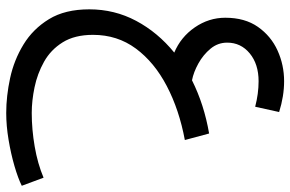

<svg xmlns="http://www.w3.org/2000/svg" viewBox="-178 -361 933 617"><g transform="rotate(90 288.5 -52.5)"><path d="M343 394Q289 394 231 381.5Q173 369 123 338.5Q73 308 41.5 256.5Q10 205 10 127Q10 46 47 -23.5Q84 -93 149 -146Q99 -167 68 -212Q37 -257 37 -310Q37 -373 66.5 -415Q96 -457 142.5 -478Q189 -499 241 -499Q289 -499 340 -483L323 -406Q281 -417 241 -417Q186 -417 151.5 -388.5Q117 -360 117 -316Q117 -286 136.5 -262.5Q156 -239 184 -223.5Q212 -208 238 -203Q316 -242 409 -258L430 -180Q333 -162 256.5 -122Q180 -82 136 -22.5Q92 37 92 115Q92 174 116 212.5Q140 251 178.5 272.5Q217 294 260.5 303Q304 312 343 312Q396 312 451 302.5Q506 293 551 274L577 344Q553 356 513.5 367.5Q474 379 429 386.5Q384 394 343 394Z"/></g></svg>

Font: TSCustom
Style: Regular
Weight: 400
Designer: Monotype Design Team
Foundry: Monotype Imaging Inc.
Version: Version 2.004; ttfautohint (v1.8.3) -l 8 -r 50 -G 200 -x 14 